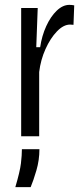

<svg xmlns="http://www.w3.org/2000/svg" viewBox="-20 -560 346 789"><path d="M67 0V-527H135L129 -366H145Q152 -413 170 -452.5Q188 -492 213 -516Q238 -540 265 -540Q270 -540 275 -539.5Q280 -539 285 -538L282 -458Q276 -459 268 -459Q241 -459 214 -431Q187 -403 167 -358.5Q147 -314 141 -264V0ZM43 209Q62 145 66 111.5Q70 78 70 53H142Q142 98 129.5 140.5Q117 183 106 209Z"/></svg>

Font: Bricolage Grotesque 12pt Condensed Light
Style: Regular
Weight: 300
Width: 3
Designer: Mathieu Triay
Foundry: Atelier Triay
Version: Version 1.001; ttfautohint (v1.8.4.7-5d5b);gftools[0.9.33.de